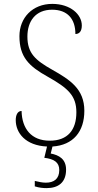

<svg xmlns="http://www.w3.org/2000/svg" viewBox="-20 -744 502 988"><path d="M220 224C280 224 320 195 320 129C320 74 283 54 241 46L250 10C357 3 414 -67 414 -174C414 -287 339 -334 249 -385C162 -434 121 -470 121 -556C121 -635 163 -694 248 -694C327 -694 368 -647 368 -569C388 -569 401 -583 401 -613C401 -670 342 -724 249 -724C147 -724 80 -652 80 -558C80 -450 129 -403 226 -349C331 -290 373 -251 373 -166C373 -75 328 -20 236 -20C141 -20 93 -82 91 -173C70 -173 61 -151 61 -126C61 -60 111 5 222 10L208 68C258 74 285 91 285 131C285 177 257 196 216 196C197 196 181 192 159 187V215C181 222 201 224 220 224Z"/></svg>

Font: Noto Serif Thai SemiCondensed ExtraLight
Style: Regular
Weight: 200
Width: 4
Designer: Monotype Design Team
Foundry: Monotype Imaging Inc.
Version: Version 2.002